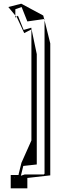

<svg xmlns="http://www.w3.org/2000/svg" viewBox="-20 -850 346 1039"><path d="M38 97V169H128V113L252 99V-615L221 -740V90L217 94H114L93 101L106 48L179 40V-557L149 -700L108 -688L77 -765L69 -759L72 -755L111 -671L150 -691V-90L96 31L80 96H82L81 97ZM219 -747 214 -766 95 -830 25 -812 63 -766V-800L97 -812L128 -734ZM69 -759 63 -766V-755ZM221 -748 219 -747 221 -740ZM62 112 56 114 59 112ZM63 -751V-755L62 -754Z"/></svg>

Font: Quebrada
Style: Regular
Weight: 400
Designer: deFharo
Foundry: deFharo
Version: Version 1.034 2012